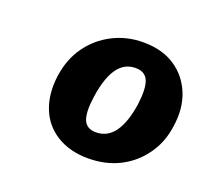

<svg xmlns="http://www.w3.org/2000/svg" viewBox="-72 -838 558 516"><g transform="rotate(20 207.0 -580.0)"><path d="M258 -752Q312 -752 348.5 -728Q385 -704 402 -662.5Q419 -621 411 -568Q405 -521 379 -484.5Q353 -448 313.5 -428Q274 -408 224 -408Q172 -408 134.5 -431Q97 -454 81 -495Q65 -536 72 -588Q79 -638 105 -674.5Q131 -711 171 -731.5Q211 -752 258 -752ZM262 -680Q230 -680 210.5 -652.5Q191 -625 183 -571Q176 -524 184.5 -502.5Q193 -481 220 -481Q253 -481 273 -509Q293 -537 301 -591Q307 -638 298 -659Q289 -680 262 -680Z"/></g></svg>

Font: Libre Franklin ExtraBold
Style: Italic
Weight: 800
Italic angle: -8°
Designer: Pablo Impallari, Rodrigo Fuenzalida, Nhung Nguyen
Foundry: Impallari Type
Version: Version 3.000